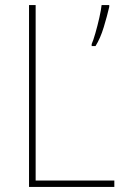

<svg xmlns="http://www.w3.org/2000/svg" viewBox="-20 -734 489 754"><path d="M94 0V-714H120V-25H429V0ZM409 -707Q401 -672 387.5 -627.5Q374 -583 355 -553H340V-561Q346 -574 354.5 -603.5Q363 -633 370 -664Q377 -695 379 -714H409Z"/></svg>

Font: Noto Sans Bengali SemiCondensed Thin
Style: Regular
Weight: 100
Width: 4
Designer: Joana Ranito - Universal Thirst; Jelle Bosma - Monotype Design Team
Foundry: Universal Thirst ehf.
Version: Version 3.000; ttfautohint (v1.8.4.7-5d5b)